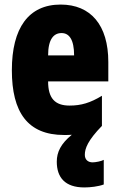

<svg xmlns="http://www.w3.org/2000/svg" viewBox="-20 -582 522 842"><path d="M352 97C352 69 365 34 427 -30V-162C376 -131 336 -119 285 -119C221 -119 191 -151 191 -225H455V-310C455 -472 378 -562 246 -562C105 -562 32 -459 32 -274C32 -90 101 10 261 10C273 10 284 10 295 9C247 48 229 85 229 127C229 196 265 240 350 240C376 240 411 236 435 227V119C425 125 399 130 386 130C367 130 352 119 352 97ZM250 -437C283 -437 305 -409 305 -339H191C191 -411 216 -437 250 -437Z"/></svg>

Font: Noto Sans Oriya ExtCond Blk
Style: Regular
Weight: 900
Width: 2
Designer: Amélie Bonet and Sol Matas
Foundry: Google LLC
Version: Version 2.006